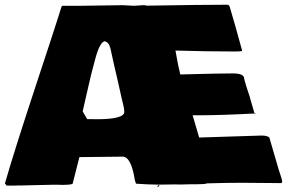

<svg xmlns="http://www.w3.org/2000/svg" viewBox="-41 -760 1224 804"><path d="M1135.7 6.8 973.6 5.4Q906.2 5.4 826.7 7.8Q818.4 11.7 779.8 11.7H754.9Q732.4 12.7 713.9 12.7L694.3 12.2L621.6 13.2Q579.1 12.7 529.8 9.3Q528.3 8.8 526.4 3.4L523.4 -7.3Q508.3 -104 472.2 -104Q471.7 -104 471.7 -104L291.5 -102.1Q287.1 -84 277.3 -46.4Q267.6 -8.8 263.2 9.3Q257.8 14.2 216.3 14.2L205.1 13.7H176.3L49.3 16.6H34.2L21 17.1H-13.2Q-16.6 13.7 -20.5 8.3Q20.5 -133.3 104.2 -387Q188 -640.6 202.6 -687.7Q217.3 -734.9 218.3 -735.8H299.8L473.1 -738.3L520 -735.8L558.6 -738.3Q568.4 -738.3 574.7 -736.3Q800.3 -740.2 913.1 -740.2Q917.5 -737.8 919.9 -734.9L945.3 -647.9Q967.3 -570.3 973.1 -547.4Q970.2 -544.4 948.2 -544.4H944.8Q823.7 -544.4 693.8 -548.3Q704.1 -486.3 713.9 -448.2L858.4 -451.7Q898.4 -452.6 935.3 -452.6Q972.2 -452.6 980 -438L983.4 -422.4Q989.7 -398.9 1005.9 -351.6H1005.4L1024.9 -284.7Q882.8 -277.3 793.5 -277.3H765.6L793 -184.1L1053.7 -192.4Q1078.1 -192.4 1086.9 -184.1L1126.5 -48.3Q1127.4 -43.9 1134 -25.4Q1140.6 -6.8 1140.6 -0.5Q1140.6 5.9 1135.7 6.8ZM1024.9 -284.7 1028.3 -285.2 1030.3 -283.7Q1026.4 -283.7 1026.4 -281.7V-280.3ZM624 14.2 627 16.6 620.1 23.9 617.7 22ZM343.3 -261.2 363.3 -260.7Q477.1 -260.7 479.5 -290.5Q479.5 -304.7 474.6 -323Q469.7 -341.3 468.8 -346.7L450.2 -430.2Q439 -476.1 420.9 -559.6L418.9 -564Q418.9 -566.4 417.7 -568.4Q416.5 -570.3 415.8 -572.3Q415 -574.2 414.3 -575Q413.6 -575.7 412.6 -577.1Q409.2 -583 398.4 -587.4Q377.9 -585.4 359.1 -517.8Q340.3 -450.2 325.2 -381.3Q310.1 -312.5 305.2 -293.5L324.2 -261.2Z"/></svg>

Font: Bowlby One
Style: Regular
Weight: 400
Designer: vernon adams
Foundry: vernon adams
Version: Version 1.001